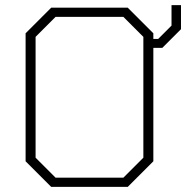

<svg xmlns="http://www.w3.org/2000/svg" viewBox="-20 -730 758 750"><path d="M687 -710V-616L614 -543H579V-100L479 0H180L80 -100V-600L180 -700H479L579 -600V-578H598L650 -630V-710ZM540 -586 462 -664H197L119 -586V-114L197 -36H462L540 -114Z"/></svg>

Font: Chakra Petch ExtraLight
Style: Regular
Weight: 275
Designer: Katatrad Aksorn Co.,Ltd.
Foundry: Cadson Demak Co.,Ltd.
Version: Version 1.000; ttfautohint (v1.6)